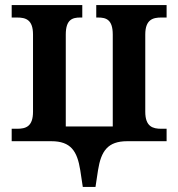

<svg xmlns="http://www.w3.org/2000/svg" viewBox="-20 -556 702 756"><path d="M306 180H356L366 114C378 39 404 0 481 0H636V-49H615C582 -49 552 -57 552 -116V-420C552 -479 582 -487 615 -487H636V-536H359V-487H366C398 -487 424 -479 424 -420V-58H239V-420C239 -479 265 -487 296 -487H304V-536H26V-487H47C81 -487 110 -479 110 -420V-116C110 -57 81 -49 47 -49H26V0H182C259 0 284 39 296 114Z"/></svg>

Font: Noto Serif SemiBold
Style: Regular
Weight: 600
Designer: Monotype Design Team
Foundry: Monotype Imaging Inc.
Version: Version 2.013